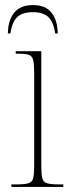

<svg xmlns="http://www.w3.org/2000/svg" viewBox="-20 -738 277 758"><path d="M25 0V-10H45Q77 -10 92 -14.5Q107 -19 111 -34.5Q115 -50 115 -85V-449Q115 -484 111 -500.5Q107 -517 94 -521.5Q81 -526 51 -526H42V-536H143V-85Q143 -50 147 -34.5Q151 -19 166 -14.5Q181 -10 213 -10H230V0ZM11 -606Q12 -659 36.5 -688.5Q61 -718 110 -718Q159 -718 183 -688.5Q207 -659 208 -606H198Q191 -653 170 -671.5Q149 -690 110 -690Q69 -690 48.5 -671Q28 -652 21 -606Z"/></svg>

Font: Noto Serif Display Condensed Thin
Style: Regular
Weight: 100
Width: 3
Designer: Monotype Design Team
Foundry: Monotype Imaging Inc.
Version: Version 2.009